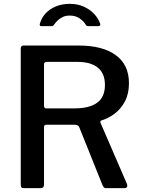

<svg xmlns="http://www.w3.org/2000/svg" viewBox="-20 -979 744 999"><path d="M641 -21Q644 -13 640.5 -6.5Q637 0 629 0H532Q520 0 514 -14L392 -318Q387 -330 367 -330H221Q214 -330 211.5 -326.5Q209 -323 209 -319V-18Q209 0 190 0H105Q95 0 91.5 -4Q88 -8 88 -16V-727Q88 -742 102 -742H391Q514 -742 582.5 -692Q651 -642 651 -546Q651 -491 630 -451.5Q609 -412 576.5 -387.5Q544 -363 507 -352Q500 -349 503 -340L641 -21ZM367 -415Q445 -415 485.5 -444.5Q526 -474 526 -537Q526 -597 489 -627Q452 -657 384 -657H225Q209 -657 209 -645V-429Q209 -415 220 -415H367ZM491 -843H438Q434 -843 431 -844.5Q428 -846 425 -852Q415 -869 394 -883.5Q373 -898 343 -898Q322 -898 306.5 -890.5Q291 -883 280.5 -873Q270 -863 263 -853Q259 -847 256 -845Q253 -843 246 -843H194Q189 -843 187.5 -847Q186 -851 187 -854Q195 -885 216.5 -908.5Q238 -932 270.5 -945.5Q303 -959 343 -959Q384 -959 416 -944.5Q448 -930 470 -906.5Q492 -883 501 -856Q505 -843 491 -843Z"/></svg>

Font: Libre Franklin Medium
Style: Regular
Weight: 500
Designer: Pablo Impallari, Rodrigo Fuenzalida, Nhung Nguyen
Foundry: Impallari Type
Version: Version 3.000